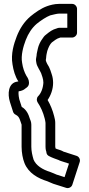

<svg xmlns="http://www.w3.org/2000/svg" viewBox="-20 -778 456 987"><path d="M214 -24C214 -7.4 217.9 1 217.9 1C218.6 14.9 225.1 21.5 233.2 25C237.8 27 245.9 32 257.4 35.8C265.1 38.2 273.4 41.3 280.8 44.4C284.8 46.7 290.2 48.9 294.4 50.1L334.5 63.1L311.9 132.6L270.1 119.3C263.2 116.7 252.1 110.7 238.6 106.2C197.4 93.5 165.1 72.4 152.6 42.7C146.2 21.1 141 -0.9 141 -24V-137C141 -150.9 135.8 -162.2 133.5 -167.6C126.4 -190.7 116.5 -213.7 91.6 -228.7L79.1 -267.6C73.9 -291 74.9 -305 76.2 -309C81 -309.2 84.6 -309.8 88.7 -311.3C101.8 -315 108 -320.9 112 -324.2C121.1 -330 129 -337.4 129 -350V-354C129 -366.7 122 -379.5 115.9 -387.9C105.2 -406.9 97.3 -429.4 93.7 -455.1C86.6 -492.8 99.6 -539 112.3 -572C125.5 -606.4 144.7 -635.2 169 -655.8C188.2 -671.5 217.3 -691.2 238.1 -699C254.5 -702.8 273.2 -708 283 -708H326V-635H284C279.8 -635 275.7 -633.8 272.2 -632.1C248.8 -625.9 235 -614.9 218.1 -601.2C207 -593.5 201.9 -584.3 198.7 -579.7C186.9 -564.4 178.2 -544.7 174.6 -528.4L170.8 -511.2C168.8 -503.8 168.1 -496.5 168 -492.3C167 -482.4 163.7 -474.7 165.3 -464.9L167.3 -452.9C168.9 -443.7 173.3 -436.4 178.6 -425.8C182.4 -418.3 188.1 -409.7 191.5 -401.4L198.4 -380.9C201.4 -372.3 202.9 -362.1 203 -352.7C201 -322.6 190.5 -297.9 176.3 -283.7C167.4 -274.8 167.6 -260.5 173.2 -252.1C189.5 -227.7 201.7 -201 209.8 -168.7C212.1 -160 213.4 -152.4 214 -146ZM253 -352C253 -367.7 250.5 -383.3 245.6 -397.1L238.7 -417.9C234.8 -429.5 229.4 -439.1 222.8 -449.4C221.1 -453.1 216.7 -461.1 215.4 -468.9C216.2 -474 218 -484 218 -491C218 -493.7 218.8 -496.8 219.4 -499.6L223.1 -516.3C229.5 -535.1 236.4 -550.3 246.5 -559.9C260.4 -568.9 268.1 -578.9 290 -585H351C361.7 -585 376 -594.9 376 -610V-733C376 -743.7 366.1 -758 351 -758H283C259.7 -758 235.9 -751.3 222.6 -746.5C190.2 -735 159.6 -712.7 137 -694.2C104.4 -666.6 81.3 -630.6 65.7 -590C52 -554.4 34.6 -501.3 44.3 -446.9C48.8 -416.9 58.4 -382.9 74.5 -359.7C74.5 -359.7 72.9 -359.6 69.7 -358.6C21.6 -352.5 18 -294.5 31.2 -253.4L47.2 -203.4C49 -197.6 53.9 -191.3 60.8 -188.2C72.2 -182 78.6 -176.6 86.1 -151.8C87.7 -146.4 91 -138.1 91 -137V-24C91 7.1 97.1 38.5 105.8 60.3C126.7 112.5 175.7 139 223.4 153.8C230.1 156.2 241.4 162.1 253.9 166.7L320.4 187.8C332.1 191.5 347.4 185.3 351.8 171.7L389.8 54.7C394 41.7 386.6 27.4 373.7 23.2L308.7 2.2C308.4 2.1 307.7 1.9 307.2 1.8C296.6 -4.6 285.1 -7.9 272.6 -11.8C271.8 -12.1 268.6 -13.4 265.6 -14.9C264.8 -18.3 264 -23.1 264 -24V-147C264 -158.3 261.2 -170 258.2 -181.3C250.7 -211.4 239.2 -239.1 224.8 -263.9C241.2 -287.5 253 -319.5 253 -352Z"/></svg>

Font: Tape
Style: Regular
Weight: 500
Foundry: Cannot Into Space Fonts
Version: Version 0.97